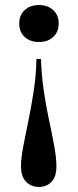

<svg xmlns="http://www.w3.org/2000/svg" viewBox="-20 -551 307 759"><path d="M142 -318Q144 -255 153 -193Q162 -131 174 -75.5Q186 -20 194.5 26.5Q203 73 203 106Q203 148 183.5 168Q164 188 134 188Q103 188 83 167.5Q63 147 63 106Q63 74 72 27.5Q81 -19 92.5 -75Q104 -131 113.5 -193Q123 -255 124 -318ZM134 -531Q169 -531 190.5 -511Q212 -491 212 -458Q212 -425 190.5 -405Q169 -385 134 -385Q99 -385 77.5 -405Q56 -425 56 -458Q56 -491 77.5 -511Q99 -531 134 -531Z"/></svg>

Font: Playfair Display SemiBold
Style: Regular
Weight: 600
Designer: Claus Eggers Sørensen
Foundry: Claus Eggers Sørensen
Version: Version 1.203